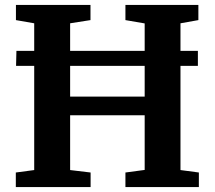

<svg xmlns="http://www.w3.org/2000/svg" viewBox="-20 -763 876 783"><path d="M119.5 -69.5V-494.5H45.5L47 -555.5H119.5V-668L45 -681V-743H349V-681L266 -668V-555.5H570V-667.5L491.5 -681V-743H789V-681L716 -668V-555.5H787V-494.5H716V-69.5L791 -59.5V0H491.5V-59.5L570 -70V-293H266V-69.5L349.5 -59.5V0H44.5V-59.5ZM266 -369H570V-494.5H266Z"/></svg>

Font: Merriweather
Style: Bold
Weight: 700
Designer: Eben Sorkin
Foundry: Eben Sorkin
Version: Version 2.100; ttfautohint (v1.7.19-72a1) -l 8 -r 50 -G 200 